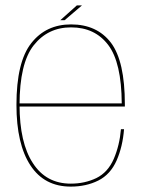

<svg xmlns="http://www.w3.org/2000/svg" viewBox="-20 -688 548 712"><path d="M242.5 4V-7Q151 -7 102 -83Q52.5 -158.5 52.5 -299Q52.5 -453.5 105 -520Q157.5 -586.5 243.5 -586.5Q332 -586.5 381.5 -521Q430.5 -456.5 431.5 -304.5H47.5V-293H443Q443 -298 443 -301.5Q443 -461 391.5 -529.5Q339.5 -597.5 243.5 -597.5Q150.5 -597.5 96 -528Q41 -458.5 41 -299Q41 -153.5 93 -74.5Q144.5 4 242.5 4ZM242.5 -7V4Q299.5 4 344.5 -18.5Q389.5 -41 412.5 -93Q435 -144.5 440 -209H428.5Q423.5 -149.5 402 -99Q380 -48.5 337 -27.5Q294 -7 242.5 -7ZM203.5 -613H219.5L284 -668H265Z"/></svg>

Font: Anybody Thin
Style: Regular
Weight: 100
Designer: Tyler Finck
Foundry: Etcetera Type Company
Version: Version 1.114;gftools[0.9.25]